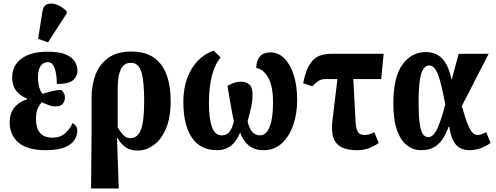

<svg xmlns="http://www.w3.org/2000/svg" viewBox="-20 -841 2811 1088"><path d="M238 10Q136 10 85.5 -32.5Q35 -75 35 -147Q35 -201 63 -233.5Q91 -266 133 -278V-283Q96 -296 72.5 -326Q49 -356 49 -401Q49 -470 102 -509Q155 -548 250 -548Q318 -548 354.5 -531.5Q391 -515 405 -490Q419 -465 419 -441Q419 -410 395 -387.5Q371 -365 302 -365Q302 -421 289.5 -455Q277 -489 251 -489Q226 -489 210.5 -467.5Q195 -446 195 -403Q195 -370 203 -344.5Q211 -319 221 -309Q242 -316 271.5 -323.5Q301 -331 326 -331Q348 -316 348 -288Q348 -267 335.5 -252.5Q323 -238 297 -238Q277 -238 257 -245Q237 -252 217 -262Q207 -252 195.5 -230.5Q184 -209 184 -166Q184 -61 277 -61Q323 -61 351 -87Q379 -113 391 -144Q402 -138 410 -127Q418 -116 418 -99Q418 -75 403 -49.5Q388 -24 349 -7Q310 10 238 10ZM252 -601 196 -621 220 -773Q225 -809 249 -817.5Q273 -826 303 -814Q333 -802 358 -777V-765Z M496 227 499 -90V-292Q499 -358 521 -417Q543 -476 593 -512.5Q643 -549 726 -549Q836 -549 891.5 -477Q947 -405 947 -268Q947 -174 920.5 -112Q894 -50 851 -19Q808 12 760 12Q717 12 691.5 -6.5Q666 -25 645 -59H643L653 227ZM718 -58Q760 -58 778.5 -105.5Q797 -153 797 -270Q797 -379 781.5 -432Q766 -485 722 -485Q682 -485 664.5 -448Q647 -411 647 -344V-119Q659 -98 676.5 -78Q694 -58 718 -58Z M1208 10Q1116 10 1067.5 -61Q1019 -132 1019 -264Q1019 -371 1064.5 -448Q1110 -525 1190 -554L1230 -516Q1194 -470 1179 -404Q1164 -338 1164 -261Q1164 -169 1181 -121.5Q1198 -74 1237 -74Q1266 -74 1281.5 -95.5Q1297 -117 1305 -153Q1293 -212 1283.5 -268.5Q1274 -325 1269 -354Q1284 -364 1304.5 -371Q1325 -378 1347 -378Q1375 -378 1393 -362Q1411 -346 1411 -307Q1411 -284 1408.5 -264.5Q1406 -245 1400 -219Q1394 -193 1383 -153Q1401 -74 1454 -74Q1473 -74 1489.5 -91Q1506 -108 1516.5 -149.5Q1527 -191 1527 -264Q1527 -353 1500 -401Q1473 -449 1432 -456Q1435 -544 1512 -544Q1558 -544 1592 -509.5Q1626 -475 1645 -414Q1664 -353 1664 -274Q1664 -198 1642 -133.5Q1620 -69 1577.5 -29.5Q1535 10 1473 10Q1422 10 1389 -17Q1356 -44 1341 -91Q1323 -43 1290.5 -16.5Q1258 10 1208 10Z M2002 10Q1920 10 1886.5 -29.5Q1853 -69 1864 -159L1892 -393H1826Q1805 -393 1789 -385Q1773 -377 1751 -352L1698 -369Q1712 -442 1736 -478Q1760 -514 1790.5 -525Q1821 -536 1853 -536H2154L2140 -393H1982L1995 -150Q1997 -115 2007 -95.5Q2017 -76 2047 -76Q2071 -76 2101 -92L2126 -31Q2108 -17 2076 -3.5Q2044 10 2002 10Z M2366 10Q2322 10 2286.5 -17Q2251 -44 2230 -102.5Q2209 -161 2209 -257Q2209 -403 2260 -474.5Q2311 -546 2394 -546Q2425 -546 2452.5 -533.5Q2480 -521 2502 -488.5Q2524 -456 2538 -394H2541L2579 -536H2749L2597 -240Q2617 -168 2632 -133Q2647 -98 2659.5 -87Q2672 -76 2687 -76Q2696 -76 2709 -80.5Q2722 -85 2735 -92L2760 -31Q2736 -13 2704 -1.5Q2672 10 2642 10Q2612 10 2589 -1Q2566 -12 2550 -41Q2534 -70 2526 -123H2522Q2509 -86 2490 -56Q2471 -26 2441.5 -8Q2412 10 2366 10ZM2407 -64Q2436 -64 2459 -114.5Q2482 -165 2503 -249Q2483 -362 2463 -416Q2443 -470 2413 -470Q2381 -470 2366.5 -421.5Q2352 -373 2352 -264Q2352 -186 2358 -142.5Q2364 -99 2376 -81.5Q2388 -64 2407 -64Z"/></svg>

Font: Noto Serif ExtraCondensed ExtraBold
Style: Regular
Weight: 800
Width: 2
Designer: Monotype Design Team
Foundry: Monotype Imaging Inc.
Version: Version 2.013; ttfautohint (v1.8.4.7-5d5b)